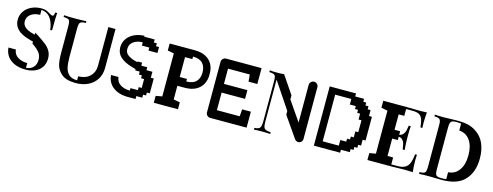

<svg xmlns="http://www.w3.org/2000/svg" viewBox="-23 -1501 5847 2278"><g transform="rotate(15 2900.5 -362.5)"><path d="M131 -538Q130 -453 270 -419L287 -415V-440L330 -413Q394 -371 431 -341.5Q468 -312 490.5 -273Q513 -234 513 -182Q513 -119 483 -74.5Q453 -30 401.5 -8Q350 14 287 14Q210 14 152 -11Q94 -36 61.5 -81.5Q29 -127 25 -187H116Q121 -129 169 -98Q217 -67 286 -66H288V-8Q340 -11 374 -44.5Q408 -78 408 -140Q408 -190 378.5 -227.5Q349 -265 288 -305V-329L230 -346Q45 -398 45 -534Q45 -593 76.5 -639Q108 -685 163 -711Q218 -737 286 -737Q323 -737 344.5 -728Q366 -719 396 -701Q416 -687 431 -687Q441 -687 446 -698Q451 -709 453 -732H477Q472 -670 472 -517H449Q442 -598 402 -656Q362 -714 288 -719V-659Q217 -658 173.5 -624.5Q130 -591 131 -538Z M645 -295V-619Q645 -657 639 -674.5Q633 -692 616.5 -698.5Q600 -705 563 -707V-728Q603 -724 700 -724Q793 -724 837 -728V-707Q799 -705 782.5 -698.5Q766 -692 759.5 -674.5Q753 -657 753 -619V-270Q753 -190 764.5 -137.5Q776 -85 811 -53.5Q846 -22 912 -22V-71Q1002 -72 1054.5 -122.5Q1107 -173 1107 -254V-728H1195V-247Q1195 -171 1158.5 -111.5Q1122 -52 1056 -19Q990 14 904 14Q844 14 799 1.5Q754 -11 722 -40Q676 -82 660.5 -136Q645 -190 645 -295Z M1285 -187H1376Q1382 -128 1430 -97Q1478 -66 1548 -66V-96H1639V-133H1676V-242H1639V-278H1603V-314H1548V-329L1491 -346Q1401 -373 1353 -418.5Q1305 -464 1305 -534Q1305 -593 1337 -639Q1369 -685 1424 -711Q1479 -737 1548 -739V-728H1676V-691H1712V-655H1749V-582H1639V-619H1548V-659Q1477 -658 1433.5 -624.5Q1390 -591 1391 -538Q1390 -487 1432 -459.5Q1474 -432 1530 -419L1548 -415V-424H1603V-387H1676V-351H1749V-278H1785V-96H1749V-60H1712V-23H1639V13H1546Q1431 13 1361 -41.5Q1291 -96 1285 -187Z M2078 -619V-375H2167V-344Q2248 -344 2287 -385Q2326 -426 2326 -495Q2326 -566 2288.5 -607.5Q2251 -649 2168 -650V-619ZM1860 -85 1938 -99V-627L1860 -642V-728H2168Q2250 -728 2305.5 -698Q2361 -668 2387.5 -616Q2414 -564 2412 -498Q2414 -432 2387 -379.5Q2360 -327 2305 -297Q2250 -267 2168 -267H2078V-99L2157 -85V0H1860Z M2606 -432H2894V-325H2606V-109H2886L2893 -196H3000V0H2553Q2531 0 2515 -16Q2499 -32 2499 -54V-674Q2499 -696 2515 -712Q2531 -728 2553 -728H2989V-533H2881L2873 -619H2606Z M3196 -643V-128Q3196 -84 3202.5 -62.5Q3209 -41 3228.5 -32Q3248 -23 3290 -21V0Q3253 -3 3184 -3Q3125 -3 3090 0V-21Q3125 -23 3142 -32Q3159 -41 3165.5 -62.5Q3172 -84 3172 -126V-619Q3172 -657 3166 -674.5Q3160 -692 3143.5 -698.5Q3127 -705 3090 -707V-728Q3121 -724 3184 -724Q3235 -724 3266 -728L3415 -508V-458L3580 -218V-680Q3580 -702 3596 -718Q3612 -734 3634 -734Q3656 -734 3671.5 -718Q3687 -702 3687 -680V-46Q3687 -23 3672 -8Q3657 7 3634 7Q3622 7 3610 0.5Q3598 -6 3590 -18L3415 -270V-316Z M3826 -728H4149V-691H4258V-655H4294V-619H4331V-582H4367V-509H4403V-218H4367V-146H4331V-109H4294V-73H4258V-36H4149V0H3826ZM4112 -77V-146H4185V-182H4222V-218H4258V-291H4294V-437H4258V-509H4222V-546H4185V-582H4112V-650H3914V-77Z M4702 -619V-430H4771V-387Q4803 -392 4819.5 -414Q4836 -436 4840.5 -455Q4845 -474 4853 -521H4877Q4873 -479 4873 -424V-376Q4873 -321 4880 -229H4856Q4850 -272 4844 -296.5Q4838 -321 4821 -340.5Q4804 -360 4771 -364V-322H4702V-108H4771V-23H4842Q4903 -23 4937 -41Q4971 -59 4988 -98.5Q5005 -138 5013 -212H5036Q5033 -185 5033 -136Q5033 -73 5041 0Q4983 -3 4945 -3L4875 -2Q4817 0 4771 0H4484V-85L4562 -99V-627L4484 -642V-728H4771Q4812 -728 4872 -726L4942 -725Q4978 -725 5020 -728Q5013 -657 5013 -601Q5013 -566 5015 -536H4992Q4985 -603 4971.5 -638Q4958 -673 4930 -688Q4902 -703 4849 -703H4771V-619Z M5384 -709Q5352 -709 5336 -701.5Q5320 -694 5314 -675.5Q5308 -657 5308 -621V-107Q5308 -70 5314 -51.5Q5320 -33 5336 -26Q5352 -19 5385 -19Q5422 -19 5446 -23V-108Q5531 -113 5579 -181.5Q5627 -250 5627 -357V-370Q5627 -478 5579 -546.5Q5531 -615 5446 -620V-705Q5421 -709 5384 -709ZM5118 -21Q5154 -22 5170.5 -28.5Q5187 -35 5193 -52.5Q5199 -70 5199 -109V-619Q5199 -657 5193 -674.5Q5187 -692 5171 -698.5Q5155 -705 5118 -707V-728Q5150 -724 5223 -724L5309 -726Q5379 -728 5406 -728Q5538 -728 5619 -676.5Q5700 -625 5734 -544.5Q5768 -464 5768 -370V-357Q5768 -197 5679 -98.5Q5590 0 5396 0L5335 -1Q5279 -3 5251 -3Q5163 -3 5118 0Z"/></g></svg>

Font: Hjärnsläpp Display
Style: Regular
Weight: 400
Designer: Baptiste Guesnon
Foundry: Bloom Type
Version: Version 1.000